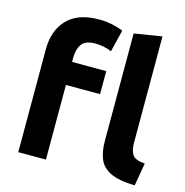

<svg xmlns="http://www.w3.org/2000/svg" viewBox="-114 -882 963 999"><g transform="rotate(15 368.0 -383.0)"><path d="M70 0V-554Q70 -656 127.5 -716Q185 -776 298 -776Q340 -776 375 -767.5Q410 -759 429 -751L400 -632Q380 -641 356.5 -645.5Q333 -650 313 -650Q258 -650 238.5 -622Q219 -594 219 -552V-526H403V-402H219V0ZM700 10Q614 8 568.5 -14Q523 -36 506.5 -76.5Q490 -117 490 -173V-752L639 -776V-203Q639 -163 653.5 -140Q668 -117 721 -113Z"/></g></svg>

Font: Ubuntu Sans ExtraBold
Style: Regular
Weight: 800
Designer: Dalton Maag Ltd
Foundry: Dalton Maag Ltd
Version: Version 1.006; ttfautohint (v1.8.4.7-5d5b)